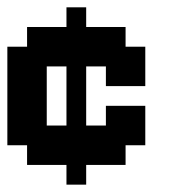

<svg xmlns="http://www.w3.org/2000/svg" viewBox="-20 -502 469 522"><path d="M160.7 -482.1H214.3V-428.6H321.4V-375H375V-267.9H267.9V-321.4H214.3V-160.7H267.9V-214.3H375V-107.1H321.4V-53.6H214.3V0H160.7V-53.6H53.6V-107.1H0V-375H53.6V-428.6H160.7ZM160.7 -160.7V-321.4H107.1V-160.7Z"/></svg>

Font: Jersey 10
Style: Regular
Weight: 400
Designer: Sarah Cadigan-Fried
Version: Version 1.000